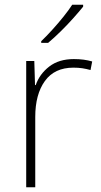

<svg xmlns="http://www.w3.org/2000/svg" viewBox="-20 -786 423 806"><path d="M290 -538Q312 -538 331 -535.5Q350 -533 367 -528L360 -492Q342 -497 325.5 -499.5Q309 -502 288 -502Q209 -502 168.5 -446Q128 -390 128 -295V0H90V-530H124L127 -429H130Q146 -475 186.5 -506.5Q227 -538 290 -538ZM329 -758Q312 -737 287.5 -709.5Q263 -682 235 -654.5Q207 -627 182 -606H153V-613Q174 -633 199 -660.5Q224 -688 246.5 -716Q269 -744 283 -766H329Z"/></svg>

Font: Noto Sans Lao UI ExtLt
Style: Regular
Weight: 200
Designer: Monotype Design Team
Foundry: Monotype Imaging Inc.
Version: Version 2.000; ttfautohint (v1.8.4.7-5d5b)